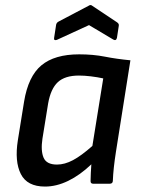

<svg xmlns="http://www.w3.org/2000/svg" viewBox="-20 -710 543 742"><path d="M154 11Q85 11 60.5 -37.5Q36 -86 49 -168L73 -317Q89 -415 140 -457.5Q191 -500 286 -500Q340 -500 385.5 -491Q431 -482 484 -477L428 -123Q423 -91 420 -63.5Q417 -36 416 -10Q415 0 404 0H340Q330 0 330 -10Q330 -25 331 -42Q332 -59 333 -75Q289 -33 243.5 -11Q198 11 154 11ZM200 -74Q230 -74 262 -91Q294 -108 337 -146L379 -407Q356 -412 331 -415Q306 -418 285 -418Q231 -418 203.5 -392.5Q176 -367 166 -310L144 -174Q137 -127 148.5 -100.5Q160 -74 200 -74ZM200 -556Q195 -554 191.5 -555.5Q188 -557 189 -563L197 -615Q199 -623 207 -627L323 -688Q330 -693 336 -688L432 -624Q441 -618 439 -610L432 -564Q429 -551 418 -557L324 -613Z"/></svg>

Font: Sofia Sans Semi Condensed SemiBold
Style: Italic
Weight: 600
Italic angle: -9°
Version: Version 4.100